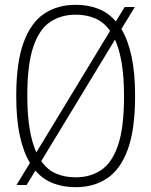

<svg xmlns="http://www.w3.org/2000/svg" viewBox="-20 -769 629 798"><path d="M90.5 0H48.5L104.5 -92Q77 -137 62.2 -205.8Q47.5 -274.5 47.5 -370Q47.5 -509 78 -592.2Q108.5 -675.5 163.8 -712.2Q219 -749 294.5 -749Q345.5 -749 387.8 -732.8Q430 -716.5 461.5 -680L498.5 -740H540.5L484.5 -648.5Q512 -603 526.8 -534.2Q541.5 -465.5 541.5 -370Q541.5 -231 511 -147.8Q480.5 -64.5 425.2 -27.8Q370 9 294.5 9Q243.5 9 201 -7.2Q158.5 -23.5 127 -60ZM93.5 -372Q93.5 -291.5 103.2 -233.5Q113 -175.5 131 -135.5L437.5 -640.5Q411.5 -677.5 375.2 -692.8Q339 -708 294.5 -708Q234 -708 188.8 -678Q143.5 -648 118.5 -574.8Q93.5 -501.5 93.5 -372ZM294.5 -32Q355 -32 400.2 -62Q445.5 -92 470.5 -165.2Q495.5 -238.5 495.5 -368Q495.5 -448.5 485.8 -506.8Q476 -565 458 -604.5L151.5 -99.5Q177.5 -62.5 213.8 -47.2Q250 -32 294.5 -32Z"/></svg>

Font: Encode Sans Condensed Condensed ExtraLight
Style: Regular
Weight: 200
Width: 3
Designer: Multiple Designers
Foundry: Impallari Type
Version: Version 3.000; ttfautohint (v1.8.3) -l 8 -r 50 -G 200 -x 14 